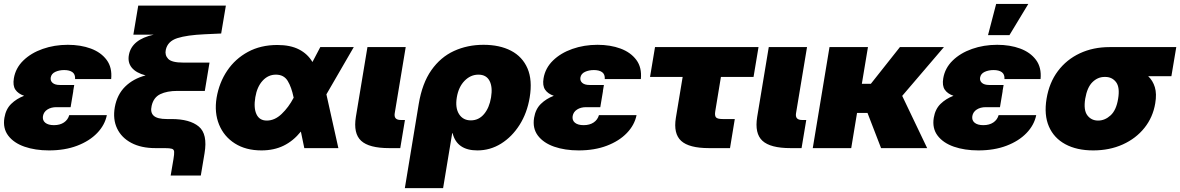

<svg xmlns="http://www.w3.org/2000/svg" viewBox="-22 -756 6024 980"><path d="M228 11.7Q157.7 11.7 103 -7.3Q48.3 -26.4 20 -63.7Q-8.3 -101.1 0.5 -154.8Q7.8 -199.2 35.2 -225.8Q62.5 -252.4 101.1 -267.1Q70.8 -277.3 56.6 -298.3Q42.5 -319.3 48.8 -356.4Q57.6 -408.7 96.9 -447Q136.2 -485.4 195.8 -506.3Q255.4 -527.3 324.2 -527.3Q389.6 -527.3 441.7 -508.1Q493.7 -488.8 522.5 -450Q551.3 -411.1 545.4 -352.5H361.3Q362.8 -376.5 347.9 -387.5Q333 -398.4 305.7 -398.4Q280.3 -398.4 260.3 -389.2Q240.2 -379.9 236.8 -359.9Q234.4 -343.3 246.6 -332.8Q258.8 -322.3 283.2 -322.3H356.9L351.6 -291H352.1L338.4 -209H265.6Q238.8 -209 220 -197Q201.2 -185.1 197.3 -163.6Q193.8 -142.1 209 -129.6Q224.1 -117.2 253.4 -117.2Q284.2 -117.2 304.4 -130.9Q324.7 -144.5 331.5 -168.5H523.4Q513.2 -117.7 473.9 -76.9Q434.6 -36.1 371.8 -12.2Q309.1 11.7 228 11.7Z M849.1 140.1 863.3 56.6Q867.7 30.8 866.9 18.8Q866.2 6.8 855.5 3.4Q844.7 0 818.4 0H771Q698.7 0 648.4 -26.6Q598.1 -53.2 575.7 -100.3Q553.2 -147.5 564 -209Q575.7 -273.4 616.9 -314Q658.2 -354.5 721.2 -371.1Q672.4 -383.8 650.4 -410.9Q628.4 -438 636.2 -477.1Q651.4 -554.7 762.7 -579.1H658.7L683.6 -727.5H1130.9L1106.9 -585L1022.5 -581.1Q932.6 -577.1 883.1 -561.3Q833.5 -545.4 824.2 -501.5Q818.4 -474.6 836.4 -455.6Q854.5 -436.5 913.6 -436.5H1047.4L1023.4 -292H883.8Q830.6 -292 796.1 -275.4Q761.7 -258.8 752 -215.8Q744.1 -182.1 762.5 -165.3Q780.8 -148.4 829.6 -148.4H853.5Q946.8 -148.4 992.7 -110.1Q1038.6 -71.8 1022 26.4L1002.9 140.1Z M1312.5 11.7Q1232.9 11.7 1177 -23.7Q1121.1 -59.1 1096.2 -120.1Q1071.3 -181.2 1083.5 -256.8Q1096.7 -334.5 1137.7 -395.3Q1178.7 -456.1 1243.7 -491.2Q1308.6 -526.4 1393.6 -526.4Q1460 -526.4 1504.2 -503.7Q1548.3 -481 1572.8 -439.5L1612.8 -515.6H1783.7L1644 -274.4L1705.1 0H1531.2L1513.7 -84.5Q1475.1 -36.6 1425.8 -12.5Q1376.5 11.7 1312.5 11.7ZM1477.1 -257.3 1476.6 -258.8Q1465.8 -311.5 1446.3 -343.3Q1426.8 -375 1386.2 -375Q1346.7 -375 1318.4 -344Q1290 -313 1281.2 -259.8Q1272 -205.1 1287.1 -172.9Q1302.2 -140.6 1339.8 -140.6Q1380.4 -140.6 1415.8 -174.6Q1451.2 -208.5 1476.1 -255.9Z M1964.4 0Q1861.8 0 1821.3 -37.4Q1780.8 -74.7 1794.4 -159.2L1853.5 -515.6H2048.8L1992.7 -177.7Q1987.3 -143.6 2023.4 -143.6H2044.9L2021 0Z M2044.4 204.1 2115.2 -224.6Q2132.8 -331.1 2179.7 -397.7Q2226.6 -464.4 2295.2 -495.8Q2363.8 -527.3 2445.8 -527.3Q2528.3 -527.3 2586.4 -497.1Q2644.5 -466.8 2670.4 -407Q2696.3 -347.2 2681.6 -258.3Q2668.5 -179.2 2629.9 -118.4Q2591.3 -57.6 2535.6 -22.9Q2480 11.7 2414.6 11.7Q2310.1 11.7 2288.1 -76.2H2286.1L2239.7 204.1ZM2381.3 -141.6Q2421.4 -141.6 2448.5 -173.6Q2475.6 -205.6 2484.4 -258.8Q2493.2 -312 2476.6 -343.5Q2460 -375 2419.9 -375Q2379.9 -375 2349.1 -343.5Q2318.4 -312 2309.6 -258.8Q2300.8 -205.6 2321 -173.6Q2341.3 -141.6 2381.3 -141.6Z M2931.6 11.7Q2861.3 11.7 2806.6 -7.3Q2752 -26.4 2723.6 -63.7Q2695.3 -101.1 2704.1 -154.8Q2711.4 -199.2 2738.8 -225.8Q2766.1 -252.4 2804.7 -267.1Q2774.4 -277.3 2760.3 -298.3Q2746.1 -319.3 2752.4 -356.4Q2761.2 -408.7 2800.5 -447Q2839.8 -485.4 2899.4 -506.3Q2959 -527.3 3027.8 -527.3Q3093.3 -527.3 3145.3 -508.1Q3197.3 -488.8 3226.1 -450Q3254.9 -411.1 3249 -352.5H3064.9Q3066.4 -376.5 3051.5 -387.5Q3036.6 -398.4 3009.3 -398.4Q2983.9 -398.4 2963.9 -389.2Q2943.8 -379.9 2940.4 -359.9Q2938 -343.3 2950.2 -332.8Q2962.4 -322.3 2986.8 -322.3H3060.5L3055.2 -291H3055.7L3042 -209H2969.2Q2942.4 -209 2923.6 -197Q2904.8 -185.1 2900.9 -163.6Q2897.5 -142.1 2912.6 -129.6Q2927.7 -117.2 2957 -117.2Q2987.8 -117.2 3008.1 -130.9Q3028.3 -144.5 3035.2 -168.5H3227.1Q3216.8 -117.7 3177.5 -76.9Q3138.2 -36.1 3075.4 -12.2Q3012.7 11.7 2931.6 11.7Z M3596.7 0Q3495.1 0 3454.8 -36.9Q3414.6 -73.7 3427.7 -154.3L3462.4 -363.3H3295.9L3321.3 -515.6H3849.6L3824.2 -363.3H3657.7L3628.9 -188.5Q3625 -165.5 3632.6 -157Q3640.1 -148.4 3667 -148.4H3728.5L3704.1 0Z M4012.7 0Q3910.2 0 3869.6 -37.4Q3829.1 -74.7 3842.8 -159.2L3901.9 -515.6H4097.2L4041 -177.7Q4035.6 -143.6 4071.8 -143.6H4093.3L4069.3 0Z M4408.2 -515.6 4377 -328.1H4422.9L4571.3 -515.6H4795.9L4583 -266.6L4710.4 0H4475.1L4405.8 -179.7H4352.5L4322.8 0H4126.5L4211.9 -515.6Z M4971.7 11.7Q4901.4 11.7 4846.7 -7.3Q4792 -26.4 4763.7 -63.7Q4735.4 -101.1 4744.1 -154.8Q4751.5 -199.2 4778.8 -225.8Q4806.2 -252.4 4844.7 -267.1Q4814.5 -277.3 4800.3 -298.3Q4786.1 -319.3 4792.5 -356.4Q4801.3 -408.7 4840.6 -447Q4879.9 -485.4 4939.5 -506.3Q4999 -527.3 5067.9 -527.3Q5133.3 -527.3 5185.3 -508.1Q5237.3 -488.8 5266.1 -450Q5294.9 -411.1 5289.1 -352.5H5105Q5106.4 -376.5 5091.6 -387.5Q5076.7 -398.4 5049.3 -398.4Q5023.9 -398.4 5003.9 -389.2Q4983.9 -379.9 4980.5 -359.9Q4978 -343.3 4990.2 -332.8Q5002.4 -322.3 5026.9 -322.3H5100.6L5095.2 -291H5095.7L5082 -209H5009.3Q4982.4 -209 4963.6 -197Q4944.8 -185.1 4940.9 -163.6Q4937.5 -142.1 4952.6 -129.6Q4967.8 -117.2 4997.1 -117.2Q5027.8 -117.2 5048.1 -130.9Q5068.4 -144.5 5075.2 -168.5H5267.1Q5256.8 -117.7 5217.5 -76.9Q5178.2 -36.1 5115.5 -12.2Q5052.7 11.7 4971.7 11.7ZM5021 -576.7 5062.5 -735.8H5226.6L5130.4 -576.7Z M5557.6 11.7Q5474.1 11.7 5415.8 -19.8Q5357.4 -51.3 5331.8 -110.4Q5306.2 -169.4 5319.8 -252Q5333.5 -334.5 5377.7 -393.3Q5421.9 -452.1 5489.7 -483.9Q5557.6 -515.6 5641.1 -515.6H5981.9L5957 -367.2H5838.4Q5862.3 -344.7 5872.6 -310.8Q5882.8 -276.9 5874.5 -228.5Q5862.8 -157.7 5819.6 -103.5Q5776.4 -49.3 5709 -18.8Q5641.6 11.7 5557.6 11.7ZM5619.6 -363.3H5615.7Q5581.1 -363.3 5554 -336.7Q5526.9 -310.1 5517.1 -252Q5507.8 -193.8 5528.1 -167.2Q5548.3 -140.6 5583 -140.6Q5617.7 -140.6 5646.7 -167.2Q5675.8 -193.8 5685.1 -252Q5694.8 -310.1 5674.6 -336.7Q5654.3 -363.3 5619.6 -363.3Z"/></svg>

Font: Inter Display Black
Style: Italic
Weight: 900
Italic angle: -9.39999°
Designer: Rasmus Andersson
Foundry: rsms
Version: Version 4.000;git-a52131595